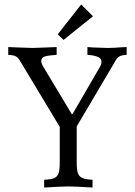

<svg xmlns="http://www.w3.org/2000/svg" viewBox="-20 -838 604 861"><path d="M548 -592Q525 -591 514.5 -584.5Q504 -578 497 -564L324 -271V-111Q324 -78 329 -62.5Q334 -47 349 -40Q364 -33 395 -32V3Q315 -2 287 -2Q260 -2 178 3V-32Q209 -33 223.5 -39.5Q238 -46 243 -62Q248 -78 248 -111V-269L68 -568Q61 -580 50.5 -585.5Q40 -591 17 -592V-627L66 -625Q114 -623 126 -623Q136 -623 184 -625L234 -627V-592Q199 -590 182 -585Q165 -580 165 -565Q165 -554 174 -539L302 -326H305L427 -536Q435 -549 435 -561Q435 -576 418.5 -583Q402 -590 372 -592V-627L399 -625Q447 -623 462 -623Q491 -623 525 -626L548 -627ZM397 -765 265 -659 239 -684 344 -818Z"/></svg>

Font: Gupter
Style: Regular
Weight: 400
Designer: Octavio Pardo
Version: Version 1.000